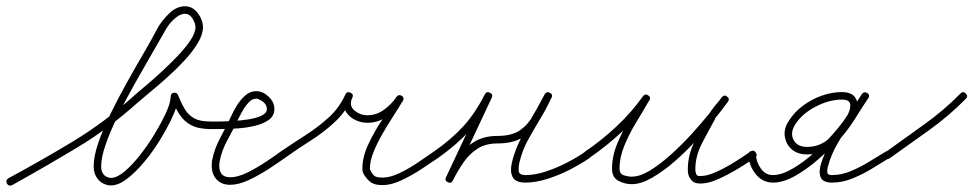

<svg xmlns="http://www.w3.org/2000/svg" viewBox="-32 -571 3107 613"><path d="M-10 15Q-15 4 -5 -2Q101 -59 201 -119.5Q301 -180 391 -261Q403 -272 427 -292Q451 -312 479 -337.5Q507 -363 533 -390Q559 -417 575.5 -441.5Q592 -466 592 -484Q592 -497 582.5 -512Q573 -527 559 -527Q546 -527 532.5 -517Q519 -507 508.5 -493.5Q498 -480 493 -469Q493 -469 493 -469Q493 -469 493 -469Q475 -438 450 -394.5Q425 -351 397 -301.5Q369 -252 345 -203Q321 -154 306 -111.5Q291 -69 291 -40Q291 -7 321 -3Q321 -3 322 -3Q341 -3 365 -23Q389 -43 414 -74.5Q439 -106 460 -140.5Q481 -175 495.5 -205.5Q510 -236 512 -254Q512 -254 512 -253Q512 -253 512 -253Q513 -260 513 -264Q514 -273 523 -275Q533 -276 536 -268Q547 -241 558.5 -222Q570 -203 588.5 -193Q607 -183 641 -183Q641 -183 641 -183Q641 -183 641 -183Q653 -183 653 -171Q653 -159 641 -159Q602 -159 579 -171Q556 -183 541.5 -205Q527 -227 514 -258Q512 -263 515.5 -265.5Q519 -268 524 -269Q529 -270 533 -268Q537 -266 537 -262Q536 -255 536 -251Q536 -251 536 -251Q536 -250 536 -250Q533 -229 517.5 -195.5Q502 -162 479 -124.5Q456 -87 428.5 -54Q401 -21 373.5 0Q346 21 322 21Q320 21 317 21Q293 17 280 0.5Q267 -16 267 -40Q267 -72 282 -115.5Q297 -159 321.5 -209Q346 -259 374 -309Q402 -359 428 -403.5Q454 -448 471 -481Q471 -481 471 -481Q471 -481 471 -481Q483 -503 507 -527Q531 -551 559 -551Q583 -551 599.5 -529Q616 -507 616 -484Q616 -461 599.5 -433.5Q583 -406 557.5 -378.5Q532 -351 503 -325Q474 -299 448.5 -278Q423 -257 407 -243Q316 -161 214.5 -100Q113 -39 7 20Q-4 25 -10 15Z M632 -159Q620 -159 620 -171Q620 -183 632 -183Q641 -183 662 -183Q683 -183 710 -184.5Q737 -186 762 -190Q787 -194 803.5 -202Q820 -210 820 -223Q820 -233 813.5 -240.5Q807 -248 798 -252Q792 -256 786 -256Q773 -256 761.5 -243.5Q750 -231 741.5 -215.5Q733 -200 728 -190Q713 -158 694 -123.5Q675 -89 669 -54Q669 -54 669 -54Q669 -54 669 -54Q668 -48 668 -42Q668 -5 703 -5Q727 -5 757.5 -20Q788 -35 816.5 -54Q845 -73 864 -87Q874 -94 881 -84Q888 -74 878 -67Q857 -52 826.5 -32Q796 -12 763 3.5Q730 19 703 19Q675 19 659.5 2Q644 -15 644 -42Q644 -50 645 -58Q645 -58 645 -58Q645 -58 645 -58Q652 -95 671 -130.5Q690 -166 706 -200Q713 -216 724.5 -234.5Q736 -253 751.5 -266.5Q767 -280 786 -280Q798 -280 810 -274Q824 -266 834 -253Q844 -240 844 -223Q844 -201 826.5 -188.5Q809 -176 782.5 -169.5Q756 -163 726.5 -161Q697 -159 671.5 -159Q646 -159 632 -159Q632 -159 632 -159Q632 -159 632 -159Z M861 -70Q854 -80 864 -87Q902 -113 942 -138.5Q982 -164 1016.5 -195Q1051 -226 1071 -270Q1076 -280 1087 -275Q1098 -270 1093 -260Q1081 -234 1099.5 -218.5Q1118 -203 1141 -203Q1170 -203 1194.5 -221Q1219 -239 1234 -262Q1241 -271 1251 -265Q1260 -259 1254 -249Q1241 -227 1223.5 -200Q1206 -173 1189 -143.5Q1172 -114 1160.5 -85.5Q1149 -57 1149 -33Q1149 -29 1150 -28Q1150 -28 1150 -28Q1150 -29 1150 -29Q1157 -14 1164 -9Q1171 -4 1190 -4Q1214 -4 1245 -19Q1276 -34 1305 -54Q1334 -74 1353 -87Q1363 -94 1370 -84Q1377 -74 1367 -67Q1345 -52 1314 -31.5Q1283 -11 1250 4.5Q1217 20 1190 20Q1165 20 1152.5 11.5Q1140 3 1128 -17Q1128 -17 1128 -18Q1128 -18 1128 -18Q1125 -24 1125 -33Q1125 -70 1144 -110.5Q1163 -151 1189 -190Q1215 -229 1234 -261Q1240 -271 1250 -264Q1260 -258 1254 -248Q1235 -221 1205.5 -200Q1176 -179 1141 -179Q1117 -179 1096.5 -191Q1076 -203 1068 -223.5Q1060 -244 1071 -269Q1076 -280 1087 -275Q1098 -270 1093 -259Q1072 -214 1036.5 -181Q1001 -148 959 -121.5Q917 -95 878 -67Q868 -60 861 -70Z M1367 -67Q1357 -60 1350 -70Q1343 -80 1353 -87Q1409 -126 1447 -167.5Q1485 -209 1516 -270Q1522 -280 1532 -275Q1543 -270 1538 -259Q1507 -193 1476 -127Q1445 -61 1414 5Q1409 16 1398 11Q1387 5 1392 -5Q1410 -40 1431 -70Q1452 -100 1482.5 -118.5Q1513 -137 1556 -137Q1602 -137 1628 -155Q1654 -173 1671 -203.5Q1688 -234 1707 -270Q1713 -280 1723 -275Q1734 -270 1729 -260Q1713 -225 1693 -192Q1673 -159 1654.5 -125.5Q1636 -92 1627 -55Q1623 -39 1624 -25.5Q1625 -12 1646 -12Q1676 -12 1711 -23.5Q1746 -35 1779.5 -52.5Q1813 -70 1837 -87Q1847 -94 1854 -84Q1861 -74 1851 -67Q1825 -49 1789.5 -30.5Q1754 -12 1716 0Q1678 12 1646 12Q1615 12 1605.5 -4.5Q1596 -21 1601.5 -48Q1607 -75 1621 -107.5Q1635 -140 1652.5 -172Q1670 -204 1685.5 -229.5Q1701 -255 1707 -269Q1712 -280 1723 -275Q1734 -269 1729 -259Q1707 -218 1687 -185Q1667 -152 1637 -132.5Q1607 -113 1556 -113Q1518 -113 1492 -96Q1466 -79 1447.5 -52Q1429 -25 1414 5Q1409 16 1398 11Q1387 6 1392 -5Q1423 -71 1454 -137Q1485 -203 1516 -270Q1521 -280 1532 -275Q1543 -270 1538 -259Q1505 -195 1465 -151.5Q1425 -108 1367 -67Q1367 -67 1367 -67Q1367 -67 1367 -67Z M1850 -67Q1840 -60 1833 -70Q1826 -80 1836 -87Q1889 -123 1936.5 -167.5Q1984 -212 2021 -264Q2028 -273 2037 -267Q2047 -261 2041 -251Q2023 -219 2000.5 -182.5Q1978 -146 1962 -107.5Q1946 -69 1946 -32Q1946 -16 1959.5 -11.5Q1973 -7 1985 -7Q2011 -7 2043 -26.5Q2075 -46 2109.5 -77Q2144 -108 2175.5 -142.5Q2207 -177 2232.5 -208.5Q2258 -240 2272 -260Q2279 -269 2289 -262Q2299 -255 2291 -246Q2281 -232 2270 -219Q2259 -206 2250 -191Q2250 -191 2251 -191Q2251 -191 2251 -191Q2231 -155 2209.5 -114Q2188 -73 2188 -30Q2188 -21 2191 -15Q2191 -15 2191 -16Q2190 -16 2190 -16Q2193 -11 2195.5 -10Q2198 -9 2205 -9Q2227 -9 2258 -23.5Q2289 -38 2318 -56.5Q2347 -75 2364 -87Q2364 -87 2364 -87Q2364 -87 2364 -87Q2374 -94 2381 -84Q2388 -74 2378 -67Q2358 -53 2327 -34Q2296 -15 2263 0Q2230 15 2205 15Q2192 15 2184 11Q2176 7 2170 -4Q2170 -4 2169 -4Q2169 -5 2169 -5Q2164 -15 2164 -30Q2164 -77 2186 -120Q2208 -163 2229 -203Q2229 -203 2229 -203Q2230 -203 2230 -203Q2238 -218 2250 -232.5Q2262 -247 2273 -260Q2280 -270 2289 -263Q2299 -256 2292 -246Q2276 -224 2249 -190.5Q2222 -157 2189 -121Q2156 -85 2120 -54Q2084 -23 2049 -3Q2014 17 1985 17Q1962 17 1942 6Q1922 -5 1922 -32Q1922 -72 1938.5 -112Q1955 -152 1978 -190.5Q2001 -229 2021 -263Q2026 -273 2037 -266Q2047 -259 2041 -250Q2003 -196 1953.5 -150Q1904 -104 1850 -67Q1850 -67 1850 -67Q1850 -67 1850 -67Z M2370 -89Q2382 -89 2382 -77Q2382 -54 2397.5 -32.5Q2413 -11 2438 -12Q2466 -13 2501 -34Q2536 -55 2570.5 -86Q2605 -117 2632.5 -149Q2660 -181 2674 -204Q2684 -222 2682.5 -237.5Q2681 -253 2656 -253Q2615 -253 2572 -230.5Q2529 -208 2507 -174Q2490 -147 2501.5 -124.5Q2513 -102 2545 -102Q2577 -102 2602.5 -119Q2628 -136 2649 -162.5Q2670 -189 2687 -218Q2704 -247 2720 -271Q2727 -280 2737 -274Q2747 -267 2740 -257Q2718 -223 2691.5 -187.5Q2665 -152 2643 -114.5Q2621 -77 2611 -38Q2608 -27 2609.5 -19.5Q2611 -12 2624 -12Q2654 -12 2684 -24.5Q2714 -37 2742.5 -54.5Q2771 -72 2796 -87Q2806 -93 2812 -83Q2818 -73 2808 -67Q2781 -50 2751 -32Q2721 -14 2689 -1Q2657 12 2624 12Q2595 12 2588 -5.5Q2581 -23 2590 -51Q2599 -79 2617 -112Q2635 -145 2656 -177Q2677 -209 2695 -234Q2713 -259 2720 -271Q2727 -280 2737 -274Q2747 -267 2740 -257Q2722 -231 2703 -200Q2684 -169 2661.5 -141Q2639 -113 2610.5 -95.5Q2582 -78 2545 -78Q2514 -78 2495.5 -94.5Q2477 -111 2473.5 -136Q2470 -161 2487 -186Q2504 -213 2531.5 -233.5Q2559 -254 2591.5 -265.5Q2624 -277 2656 -277Q2695 -277 2703.5 -249Q2712 -221 2695 -192Q2679 -166 2649.5 -131.5Q2620 -97 2583 -64.5Q2546 -32 2508.5 -10.5Q2471 11 2439 12Q2403 13 2380.5 -15.5Q2358 -44 2358 -77Q2358 -89 2370 -89Z M2792 -69Q2785 -78 2795 -85Q2856 -129 2919 -174Q2982 -219 3034 -272Q3034 -272 3034 -272Q3034 -272 3034 -272Q3043 -281 3051 -273Q3060 -264 3052 -256Q2998 -201 2934.5 -155.5Q2871 -110 2809 -66Q2799 -59 2792 -69Z"/></svg>

Font: FRB American Cursive Light
Style: Italic
Weight: 300
Italic angle: -25°
Version: Version 2.0;Modular Font Editor K font №1